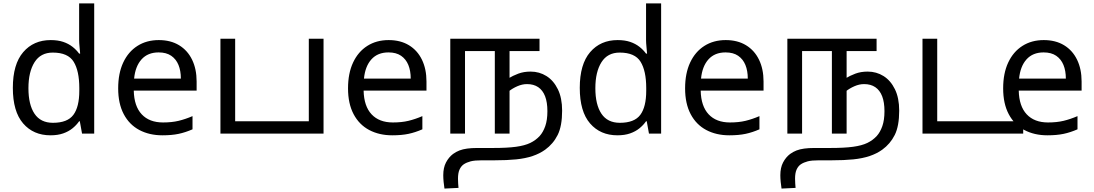

<svg xmlns="http://www.w3.org/2000/svg" viewBox="-20 -780 6386 1121"><path d="M275 10Q175 10 115 -59.5Q55 -129 55 -267Q55 -405 115.5 -475.5Q176 -546 276 -546Q318 -546 349 -535.5Q380 -525 403 -507Q426 -489 442 -467H448Q447 -480 444.5 -505.5Q442 -531 442 -546V-760H530V0H459L446 -72H442Q426 -49 403 -30.5Q380 -12 348.5 -1Q317 10 275 10ZM289 -63Q374 -63 408.5 -109.5Q443 -156 443 -250V-266Q443 -366 410 -419.5Q377 -473 288 -473Q217 -473 181.5 -416.5Q146 -360 146 -265Q146 -169 181.5 -116Q217 -63 289 -63Z M907 -546Q976 -546 1025.5 -516Q1075 -486 1101.5 -431.5Q1128 -377 1128 -304V-251H761Q763 -160 807.5 -112.5Q852 -65 932 -65Q983 -65 1022.5 -74.5Q1062 -84 1104 -102V-25Q1063 -7 1023 1.5Q983 10 928 10Q852 10 793.5 -21Q735 -52 702.5 -113.5Q670 -175 670 -264Q670 -352 699.5 -415Q729 -478 782.5 -512Q836 -546 907 -546ZM906 -474Q843 -474 806.5 -433.5Q770 -393 763 -321H1036Q1036 -367 1022 -401Q1008 -435 979.5 -454.5Q951 -474 906 -474Z M1267 0V-554H1353V-72H1783V-554H1869V0Z M2249 -546Q2318 -546 2367.5 -516Q2417 -486 2443.5 -431.5Q2470 -377 2470 -304V-251H2103Q2105 -160 2149.5 -112.5Q2194 -65 2274 -65Q2325 -65 2364.5 -74.5Q2404 -84 2446 -102V-25Q2405 -7 2365 1.5Q2325 10 2270 10Q2194 10 2135.5 -21Q2077 -52 2044.5 -113.5Q2012 -175 2012 -264Q2012 -352 2041.5 -415Q2071 -478 2124.5 -512Q2178 -546 2249 -546ZM2248 -474Q2185 -474 2148.5 -433.5Q2112 -393 2105 -321H2378Q2378 -367 2364 -401Q2350 -435 2321.5 -454.5Q2293 -474 2248 -474Z M3078 -362Q3129 -362 3170.5 -336Q3212 -310 3237 -259Q3262 -208 3262 -134Q3262 -44 3236 8Q3210 60 3163 94Q3131 117 3089.5 131Q3048 145 2994 150.5Q2940 156 2868 156H2793Q2751 156 2728 162Q2705 168 2688 179Q2672 190 2663 210Q2654 230 2654 263Q2654 278 2655 291.5Q2656 305 2657 317L2575 321Q2572 303 2570 281.5Q2568 260 2568 243Q2568 199 2584 168.5Q2600 138 2625 119Q2643 106 2662.5 98.5Q2682 91 2707.5 87.5Q2733 84 2766 84H2859Q2941 84 2992.5 77Q3044 70 3076 54.5Q3108 39 3131 14Q3151 -8 3163.5 -43.5Q3176 -79 3176 -131Q3176 -183 3162.5 -218Q3149 -253 3122.5 -271Q3096 -289 3057 -289Q3029 -289 3000.5 -276.5Q2972 -264 2951 -247L2948 -322Q2974 -338 3006 -350Q3038 -362 3078 -362ZM2609 0V-554H3130V-482H2955V0H2869V-482H2695V0Z M3585 10Q3485 10 3425 -59.5Q3365 -129 3365 -267Q3365 -405 3425.5 -475.5Q3486 -546 3586 -546Q3628 -546 3659 -535.5Q3690 -525 3713 -507Q3736 -489 3752 -467H3758Q3757 -480 3754.5 -505.5Q3752 -531 3752 -546V-760H3840V0H3769L3756 -72H3752Q3736 -49 3713 -30.5Q3690 -12 3658.5 -1Q3627 10 3585 10ZM3599 -63Q3684 -63 3718.5 -109.5Q3753 -156 3753 -250V-266Q3753 -366 3720 -419.5Q3687 -473 3598 -473Q3527 -473 3491.5 -416.5Q3456 -360 3456 -265Q3456 -169 3491.5 -116Q3527 -63 3599 -63Z M4217 -546Q4286 -546 4335.5 -516Q4385 -486 4411.5 -431.5Q4438 -377 4438 -304V-251H4071Q4073 -160 4117.5 -112.5Q4162 -65 4242 -65Q4293 -65 4332.5 -74.5Q4372 -84 4414 -102V-25Q4373 -7 4333 1.5Q4293 10 4238 10Q4162 10 4103.5 -21Q4045 -52 4012.5 -113.5Q3980 -175 3980 -264Q3980 -352 4009.5 -415Q4039 -478 4092.5 -512Q4146 -546 4217 -546ZM4216 -474Q4153 -474 4116.5 -433.5Q4080 -393 4073 -321H4346Q4346 -367 4332 -401Q4318 -435 4289.5 -454.5Q4261 -474 4216 -474Z M5046 -362Q5097 -362 5138.5 -336Q5180 -310 5205 -259Q5230 -208 5230 -134Q5230 -44 5204 8Q5178 60 5131 94Q5099 117 5057.5 131Q5016 145 4962 150.5Q4908 156 4836 156H4761Q4719 156 4696 162Q4673 168 4656 179Q4640 190 4631 210Q4622 230 4622 263Q4622 278 4623 291.5Q4624 305 4625 317L4543 321Q4540 303 4538 281.5Q4536 260 4536 243Q4536 199 4552 168.5Q4568 138 4593 119Q4611 106 4630.5 98.5Q4650 91 4675.5 87.5Q4701 84 4734 84H4827Q4909 84 4960.5 77Q5012 70 5044 54.5Q5076 39 5099 14Q5119 -8 5131.5 -43.5Q5144 -79 5144 -131Q5144 -183 5130.5 -218Q5117 -253 5090.5 -271Q5064 -289 5025 -289Q4997 -289 4968.5 -276.5Q4940 -264 4919 -247L4916 -322Q4942 -338 4974 -350Q5006 -362 5046 -362ZM4577 0V-554H5098V-482H4923V0H4837V-482H4663V0Z M5366 0V-554H5452V-72H5954V0Z M6074 -546Q6143 -546 6192.5 -516Q6242 -486 6268.5 -431.5Q6295 -377 6295 -304V-251H5928Q5930 -160 5974.5 -112.5Q6019 -65 6099 -65Q6150 -65 6189.5 -74.5Q6229 -84 6271 -102V-25Q6230 -7 6190 1.5Q6150 10 6095 10Q6019 10 5960.5 -21Q5902 -52 5869.5 -113.5Q5837 -175 5837 -264Q5837 -352 5866.5 -415Q5896 -478 5949.5 -512Q6003 -546 6074 -546ZM6073 -474Q6010 -474 5973.5 -433.5Q5937 -393 5930 -321H6203Q6203 -367 6189 -401Q6175 -435 6146.5 -454.5Q6118 -474 6073 -474Z"/></svg>

Font: tamil25
Style: Book
Weight: 400
Designer: Jelle Bosma - Monotype Design Team
Foundry: Monotype Imaging Inc.
Version: Version 2.003